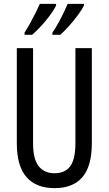

<svg xmlns="http://www.w3.org/2000/svg" viewBox="-20 -963 562 993"><path d="M455 -224Q455 -103 406 -46.5Q357 10 262 10Q167 10 117 -47Q67 -104 67 -223V-714H151V-222Q151 -140 180 -103.5Q209 -67 262 -67Q316 -67 343 -103Q370 -139 370 -223V-714H455ZM414 -934Q403 -912 381.5 -883Q360 -854 335.5 -827Q311 -800 292 -783H251V-794Q266 -816 282 -845Q298 -874 311 -901Q324 -928 330 -943H414ZM270 -934Q253 -900 217.5 -857Q182 -814 146 -783H107V-794Q122 -818 137.5 -846Q153 -874 166 -900.5Q179 -927 186 -943H270Z"/></svg>

Font: Noto Sans Khmer ExtraCondensed
Style: Regular
Weight: 400
Width: 2
Designer: Danh Hong and the Monotype Design Team
Foundry: Monotype Imaging Inc.
Version: Version 2.004; ttfautohint (v1.8.4.7-5d5b)